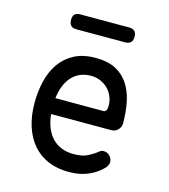

<svg xmlns="http://www.w3.org/2000/svg" viewBox="-112 -834 824 934"><g transform="rotate(15 300.0 -367.5)"><path d="M459 -132Q478 -132 490.5 -118.5Q503 -105 503 -88Q503 -79 498.5 -70.5Q494 -62 482 -50Q466 -35 448 -24Q430 -13 409.5 -5Q389 3 366.5 6.5Q344 10 319 10Q261 10 215.5 -9.5Q170 -29 138.5 -65.5Q107 -102 90 -154.5Q73 -207 73 -272Q73 -329 85.5 -381.5Q98 -434 125.5 -473.5Q153 -513 197 -536.5Q241 -560 305 -560Q365 -560 405 -539.5Q445 -519 469.5 -482Q494 -445 504.5 -395.5Q515 -346 515 -287Q515 -269 502 -254.5Q489 -240 468 -240H165Q169 -200 182 -169.5Q195 -139 215 -119.5Q235 -100 261.5 -90Q288 -80 320 -80Q365 -80 391.5 -94Q418 -108 433 -120Q441 -127 446 -129.5Q451 -132 459 -132ZM165 -320H409Q414 -320 419.5 -326Q425 -332 425 -353Q425 -374 417 -395Q409 -416 393.5 -432.5Q378 -449 355.5 -459.5Q333 -470 305 -470Q274 -470 249.5 -459Q225 -448 207.5 -428Q190 -408 179.5 -380.5Q169 -353 165 -320ZM177 -670Q158 -670 149 -679.5Q140 -689 140 -708Q140 -727 149 -736Q158 -745 177 -745H422Q441 -745 450.5 -736Q460 -727 460 -708Q460 -689 450.5 -679.5Q441 -670 422 -670Z"/></g></svg>

Font: Maple Mono Normal
Style: Regular
Weight: 400
Monospace: yes
Designer: subframe7536
Version: Version 7.000